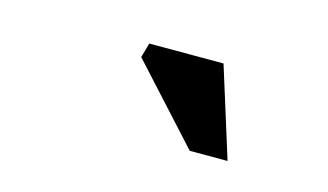

<svg xmlns="http://www.w3.org/2000/svg" viewBox="-37 -818 574 336"><g transform="rotate(15 250.0 -650.5)"><path d="M387 -569H318.5L194 -705.5L201.5 -732H336Z"/></g></svg>

Font: Newsreader 6pt SemiBold
Style: Italic
Weight: 600
Italic angle: -17°
Designer: Hugues Gentile
Foundry: Production Type
Version: Version 1.003; ttfautohint (v1.8.3)